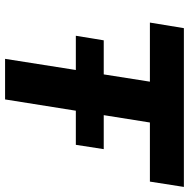

<svg xmlns="http://www.w3.org/2000/svg" viewBox="-14 -731 745 757"><g transform="rotate(90 358.5 -352.5)"><path d="M212 0 302 -571H69L91 -705H717L696 -571H463L372 0ZM121 -279 139 -389H568L551 -279Z"/></g></svg>

Font: Nunito Sans 9pt ExtraBold
Style: Italic
Weight: 800
Italic angle: -9°
Version: Version 3.101;gftools[0.9.27]